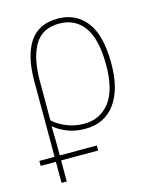

<svg xmlns="http://www.w3.org/2000/svg" viewBox="-122 -616 746 926"><g transform="rotate(-15 250.5 -153.0)"><path d="M-7 127V102H69V-278Q69 -401 114 -469.5Q159 -538 256 -538Q345 -538 397.5 -471Q450 -404 450 -261Q450 -134 397.5 -62Q345 10 248 10Q198 10 159.5 -5.5Q121 -21 95 -43H93Q94 -9 94.5 17Q95 43 95 70V102H280V127H95V232H69V127ZM249 -15Q329 -15 376.5 -76Q424 -137 424 -261Q424 -390 380 -451.5Q336 -513 256 -513Q170 -513 132.5 -447.5Q95 -382 95 -270V-73Q122 -48 162.5 -31.5Q203 -15 249 -15Z"/></g></svg>

Font: Noto Sans SemiCondensed Thin
Style: Regular
Weight: 100
Width: 4
Designer: Monotype Design Team
Foundry: Monotype Imaging Inc.
Version: Version 2.013; ttfautohint (v1.8.4.7-5d5b)